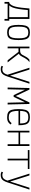

<svg xmlns="http://www.w3.org/2000/svg" viewBox="2266 -2938 868 5440"><g transform="rotate(90 2700.0 -218.0)"><path d="M65 -46Q103 -72 128.5 -117.5Q154 -163 170.5 -232Q187 -301 198.5 -396.5Q210 -492 220 -618H516V-46H466V-572H265Q253 -427 236.5 -322Q220 -217 195 -149Q170 -81 133 -46ZM34 88V-46H566V88H516V0H84V88Z M900 14Q819 14 772 -15.5Q725 -45 705 -116Q685 -187 685 -309Q685 -432 705 -502.5Q725 -573 772 -602.5Q819 -632 900 -632Q982 -632 1028.5 -602.5Q1075 -573 1095 -502.5Q1115 -432 1115 -309Q1115 -187 1095 -116Q1075 -45 1028.5 -15.5Q982 14 900 14ZM900 -32Q963 -32 999 -57.5Q1035 -83 1050 -143.5Q1065 -204 1065 -309Q1065 -415 1050 -475Q1035 -535 999 -560.5Q963 -586 900 -586Q837 -586 801 -560.5Q765 -535 750 -475Q735 -415 735 -309Q735 -204 750 -143.5Q765 -83 801 -57.5Q837 -32 900 -32Z M1322 -308V-354H1412Q1460 -354 1487 -370Q1514 -386 1531 -413.5Q1548 -441 1564 -475.5Q1580 -510 1604.5 -547Q1629 -584 1672 -618H1743Q1699 -589 1671.5 -555Q1644 -521 1625 -486.5Q1606 -452 1590.5 -420Q1575 -388 1556 -362.5Q1537 -337 1509 -322.5Q1481 -308 1436 -308ZM1300 0V-618H1350V0ZM1688 0 1434 -328 1484 -341 1748 0Z M1934 196Q1906 196 1886.5 190.5Q1867 185 1844 171L1864 129Q1886 141 1901 145.5Q1916 150 1934 150Q1978 150 2007 136.5Q2036 123 2057.5 91Q2079 59 2097 3L1899 -618H1951L2124 -71L2299 -618H2351L2149 2Q2125 75 2097 117.5Q2069 160 2030.5 178Q1992 196 1934 196Z M2460 0 2474 -618H2518L2700 -230L2882 -618H2926L2940 0H2890L2878 -492L2725 -171H2675L2522 -492L2510 0Z M3302 14Q3214 14 3163.5 -15.5Q3113 -45 3092 -116Q3071 -187 3071 -309Q3071 -432 3092 -502.5Q3113 -573 3163.5 -602.5Q3214 -632 3302 -632Q3389 -632 3438.5 -602.5Q3488 -573 3508.5 -502Q3529 -431 3529 -308H3100V-354H3478Q3478 -442 3462 -492.5Q3446 -543 3407.5 -564.5Q3369 -586 3302 -586Q3233 -586 3193.5 -561.5Q3154 -537 3137.5 -478.5Q3121 -420 3121 -318Q3121 -210 3137.5 -147.5Q3154 -85 3193.5 -58.5Q3233 -32 3302 -32Q3341 -32 3369 -39.5Q3397 -47 3420.5 -64.5Q3444 -82 3468 -113L3508 -86Q3480 -48 3452 -26Q3424 -4 3388.5 5Q3353 14 3302 14Z M4066 0V-618H4116V0ZM3684 0V-618H3734V0ZM3713 -309V-355H4087V-309Z M4475 0V-618H4525V0ZM4232 -572V-618H4768V-572Z M4934 196Q4906 196 4886.5 190.5Q4867 185 4844 171L4864 129Q4886 141 4901 145.5Q4916 150 4934 150Q4978 150 5007 136.5Q5036 123 5057.5 91Q5079 59 5097 3L4899 -618H4951L5124 -71L5299 -618H5351L5149 2Q5125 75 5097 117.5Q5069 160 5030.5 178Q4992 196 4934 196Z"/></g></svg>

Font: Victor Mono Thin
Style: Regular
Weight: 100
Monospace: yes
Designer: Rune Bjørnerås
Version: Version 1.561;gftools[0.9.30]